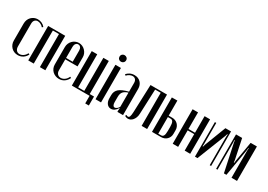

<svg xmlns="http://www.w3.org/2000/svg" viewBox="5 -1468 3331 2388"><g transform="rotate(30 1671.0 -273.5)"><path d="M32 -368Q32 -397 41.5 -421.5Q51 -446 68.5 -464Q86 -482 109.5 -492.5Q133 -503 160 -503Q192 -503 219.5 -490Q247 -477 266 -453L251 -441Q236 -460 214 -471Q192 -482 171 -482Q145 -482 129 -464Q113 -446 113 -415V-88Q113 -54 130 -33.5Q147 -13 176 -13Q204 -13 230 -31.5Q256 -50 269 -79L287 -71Q269 -33 236.5 -12Q204 9 163 9Q135 9 111 -1Q87 -11 69.5 -29Q52 -47 42 -71Q32 -95 32 -123Z M556 -495V0H478V-475H390V0H311V-495Z M622 -372Q622 -399 632 -423Q642 -447 659.5 -465Q677 -483 700.5 -493.5Q724 -504 750 -504Q776 -504 799.5 -493.5Q823 -483 840.5 -465Q858 -447 868.5 -423.5Q879 -400 879 -373V-242H703V-84Q703 -52 721 -32.5Q739 -13 768 -13Q797 -13 823.5 -32.5Q850 -52 864 -85L882 -77Q863 -36 830 -13.5Q797 9 755 9Q727 9 702.5 -1Q678 -11 660 -28.5Q642 -46 632 -70Q622 -94 622 -121ZM798 -262V-422Q798 -450 785 -467Q772 -484 751 -484Q730 -484 716.5 -467Q703 -450 703 -422V-262Z M937 -495H1016V-20H1104V-495H1182V-20H1244V109H1192V0H937Z M1270 -610Q1270 -630 1283.5 -643Q1297 -656 1317 -656Q1337 -656 1351 -643Q1365 -630 1365 -610Q1365 -589 1351 -575.5Q1337 -562 1317 -562Q1297 -562 1283.5 -575.5Q1270 -589 1270 -610ZM1356 -495V0H1277V-495Z M1420 -142Q1420 -199 1460.5 -233.5Q1501 -268 1591 -290V-416Q1591 -446 1575.5 -463.5Q1560 -481 1534 -481Q1513 -481 1490.5 -469.5Q1468 -458 1454 -440L1439 -453Q1456 -474 1484 -488.5Q1512 -503 1548 -503Q1603 -503 1637.5 -468Q1672 -433 1672 -376V0H1591V-26L1595 -51L1589 -53Q1573 -24 1549.5 -8Q1526 8 1500 8Q1465 8 1442.5 -21Q1420 -50 1420 -98ZM1535 -29Q1549 -29 1564.5 -41Q1580 -53 1591 -73V-276Q1542 -261 1521.5 -235.5Q1501 -210 1501 -165V-87Q1501 -60 1510 -44.5Q1519 -29 1535 -29Z M1707 -23Q1722 -14 1733 -14Q1749 -14 1756.5 -33Q1764 -52 1766 -98L1781 -495H2018V0H1939V-475H1859L1845 -121Q1844 -88 1834.5 -64Q1825 -40 1811 -23.5Q1797 -7 1779.5 1Q1762 9 1745 9Q1722 9 1699 -5Z M2220 -278Q2243 -278 2263.5 -269.5Q2284 -261 2299 -246Q2314 -231 2323 -210Q2332 -189 2332 -164V-111Q2332 -87 2323 -66.5Q2314 -46 2298.5 -31Q2283 -16 2262.5 -8Q2242 0 2219 0H2088V-494L2167 -495V-278ZM2253 -166Q2253 -215 2241.5 -236.5Q2230 -258 2207 -258H2167V-19H2208Q2230 -19 2241.5 -39Q2253 -59 2253 -109Z M2463 -496V-258H2557V-496H2636V-1H2557V-238H2463V-1H2385V-496Z M2937 -496V0H2917V-412L2920 -442L2913 -443L2904 -413L2741 0H2705V-496H2725V-190L2723 -160L2730 -159L2738 -189L2856 -496Z M3309 0H3230V-394L3233 -424H3226L3224 -394L3157 0H3121L3037 -394L3033 -424H3026L3029 -394V0H3009V-495H3097L3157 -208L3160 -178H3167L3170 -208L3219 -495H3309Z"/></g></svg>

Font: Moniqa SemBd Narrow Heading
Style: Regular
Weight: 600
Width: 4
Designer: Rajesh Rajput
Foundry: Rajesh Rajput
Version: Version 1.000